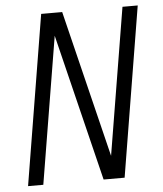

<svg xmlns="http://www.w3.org/2000/svg" viewBox="-53 -781 705 828"><g transform="rotate(-5 300.0 -367.5)"><path d="M35 0 156 -735H247L403 -99L508 -735H574L453 0H362L206 -636L101 0Z"/></g></svg>

Font: Iosevka Aile Light Oblique
Style: Regular
Weight: 300
Italic angle: -9°
Designer: Belleve Invis
Foundry: Belleve Invis
Version: Version 31.1.0; ttfautohint (v1.8.4)